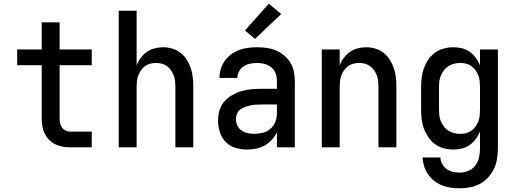

<svg xmlns="http://www.w3.org/2000/svg" viewBox="-20 -798 2790 1040"><path d="M477 0H361Q340 0 319.5 -3.5Q299 -7 280.5 -16Q262 -25 247 -40Q232 -55 222.5 -74Q213 -93 209.5 -113.5Q206 -134 206 -155V-445H73V-530H206V-677H303V-530H477V-445H303V-155Q303 -142 306 -129Q309 -116 316.5 -106Q324 -96 336 -90.5Q348 -85 361 -85H477Z M623 0V-740H720V-443Q728 -465 742 -484Q756 -503 775 -516.5Q794 -530 817 -536Q840 -542 864 -542Q889 -542 914 -534.5Q939 -527 959 -511Q979 -495 992.5 -473Q1006 -451 1014 -426.5Q1022 -402 1024.5 -376.5Q1027 -351 1027 -325V0H930V-325Q930 -341 928.5 -357Q927 -373 921.5 -388Q916 -403 907 -416.5Q898 -430 885 -439.5Q872 -449 856.5 -453Q841 -457 825 -457Q809 -457 793.5 -453Q778 -449 765 -439.5Q752 -430 743 -416.5Q734 -403 728.5 -388Q723 -373 721.5 -357Q720 -341 720 -325V0Z M1319 12Q1287 12 1256 3Q1225 -6 1203 -28.5Q1181 -51 1171 -82Q1161 -113 1161 -144Q1161 -172 1168.5 -199Q1176 -226 1194 -247Q1212 -268 1236 -282Q1260 -296 1286.5 -304Q1313 -312 1340.5 -314.5Q1368 -317 1395 -317H1480V-359Q1480 -380 1473 -400Q1466 -420 1450 -433Q1434 -446 1413.5 -451.5Q1393 -457 1372 -457Q1354 -457 1335 -453Q1316 -449 1300.5 -439Q1285 -429 1275.5 -412Q1266 -395 1266 -376H1169Q1169 -401 1176 -424.5Q1183 -448 1197.5 -468.5Q1212 -489 1232 -503.5Q1252 -518 1275.5 -527Q1299 -536 1323.5 -539Q1348 -542 1372 -542Q1398 -542 1424 -538.5Q1450 -535 1474 -525Q1498 -515 1518.5 -498Q1539 -481 1552.5 -459Q1566 -437 1571.5 -411Q1577 -385 1577 -359V0H1480V-82Q1470 -60 1453 -41.5Q1436 -23 1414.5 -10.5Q1393 2 1368.5 7Q1344 12 1319 12ZM1357 -73Q1380 -73 1403.5 -79Q1427 -85 1445 -100.5Q1463 -116 1471.5 -138.5Q1480 -161 1480 -184V-232H1395Q1380 -232 1365.5 -231Q1351 -230 1336.5 -227Q1322 -224 1308 -219Q1294 -214 1282 -205Q1270 -196 1264 -182.5Q1258 -169 1258 -154Q1258 -136 1265.5 -119Q1273 -102 1288 -91.5Q1303 -81 1321 -77Q1339 -73 1357 -73Z M1361 -587 1307 -633 1436 -778 1503 -722Z M1723 0V-530H1820V-443Q1828 -465 1842 -484Q1856 -503 1875 -516.5Q1894 -530 1917 -536Q1940 -542 1964 -542Q1989 -542 2014 -534.5Q2039 -527 2059 -511Q2079 -495 2092.5 -473Q2106 -451 2114 -426.5Q2122 -402 2124.5 -376.5Q2127 -351 2127 -325V0H2030V-325Q2030 -341 2028.5 -357Q2027 -373 2021.5 -388Q2016 -403 2007 -416.5Q1998 -430 1985 -439.5Q1972 -449 1956.5 -453Q1941 -457 1925 -457Q1909 -457 1893.5 -453Q1878 -449 1865 -439.5Q1852 -430 1843 -416.5Q1834 -403 1828.5 -388Q1823 -373 1821.5 -357Q1820 -341 1820 -325V0Z M2471 222Q2446 222 2421.5 218.5Q2397 215 2374.5 206Q2352 197 2332.5 182Q2313 167 2299 147Q2285 127 2277.5 103Q2270 79 2269 55H2366Q2366 74 2375.5 90.5Q2385 107 2400 118Q2415 129 2433.5 133Q2452 137 2471 137Q2495 137 2518 127Q2541 117 2555.5 97.5Q2570 78 2575 53.5Q2580 29 2580 5V-87Q2572 -65 2557.5 -45.5Q2543 -26 2524 -12.5Q2505 1 2482 6.5Q2459 12 2435 12Q2409 12 2383 5Q2357 -2 2336 -17.5Q2315 -33 2300 -55Q2285 -77 2276 -101.5Q2267 -126 2264 -152.5Q2261 -179 2261 -205V-325Q2261 -351 2264 -377.5Q2267 -404 2276 -428.5Q2285 -453 2300 -475Q2315 -497 2336 -512.5Q2357 -528 2383 -535Q2409 -542 2435 -542Q2459 -542 2482 -536.5Q2505 -531 2524 -517.5Q2543 -504 2557.5 -484.5Q2572 -465 2580 -443V-530H2677V5Q2677 33 2672.5 61.5Q2668 90 2656 115.5Q2644 141 2624.5 162.5Q2605 184 2580 197.5Q2555 211 2527 216.5Q2499 222 2471 222ZM2474 -73Q2490 -73 2505.5 -77Q2521 -81 2534 -90.5Q2547 -100 2556.5 -113.5Q2566 -127 2571.5 -142Q2577 -157 2578.5 -173Q2580 -189 2580 -205V-325Q2580 -341 2578.5 -357Q2577 -373 2571.5 -388Q2566 -403 2556.5 -416.5Q2547 -430 2534 -439.5Q2521 -449 2505.5 -453Q2490 -457 2474 -457Q2457 -457 2440.5 -453Q2424 -449 2410 -440.5Q2396 -432 2385.5 -418.5Q2375 -405 2368.5 -390Q2362 -375 2360 -358.5Q2358 -342 2358 -325V-205Q2358 -188 2360 -171.5Q2362 -155 2368.5 -140Q2375 -125 2385.5 -111.5Q2396 -98 2410 -89.5Q2424 -81 2440.5 -77Q2457 -73 2474 -73Z"/></svg>

Font: Lode Dark Term
Style: Bold
Weight: 700
Monospace: yes
Designer: Belleve Invis
Foundry: Belleve Invis
Version: Version 29.2.0